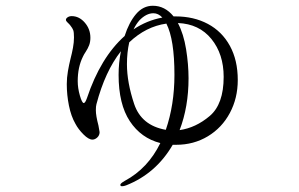

<svg xmlns="http://www.w3.org/2000/svg" viewBox="-20 -609 1040 667"><path d="M806 -331Q806 -268 778.5 -216.5Q751 -165 702 -135.5Q653 -106 592 -106H580Q522 -6 418 35Q410 38 404 38Q398 38 398 33Q398 28 414 19Q494 -24 537 -112Q470 -129 431 -188Q392 -247 392 -349Q392 -390 400 -431Q345 -361 315 -247Q313 -240 313 -226Q313 -207 322 -173Q326 -153 326 -150Q326 -139 318 -131.5Q310 -124 301 -124Q288 -124 270 -142Q252 -160 242 -179Q227 -205 219.5 -242Q212 -279 212 -317Q212 -339 216 -362Q220 -385 225 -405Q230 -424 233.5 -443Q237 -462 237 -479Q237 -497 234.5 -504Q232 -511 224 -521Q221 -525 215 -530.5Q209 -536 209 -540Q209 -545 215 -549Q221 -553 229 -553Q255 -553 274.5 -530.5Q294 -508 294 -478Q294 -463 289.5 -451.5Q285 -440 278 -429.5Q271 -419 268 -412Q250 -376 250 -327Q250 -303 257.5 -277Q265 -251 271 -251Q276 -251 282 -268Q329 -409 413 -484Q428 -531 452.5 -560Q477 -589 511 -589Q553 -589 583 -552H590Q653 -552 702 -526Q751 -500 778.5 -450Q806 -400 806 -331ZM444 -507Q490 -538 544 -548Q530 -563 513 -563Q488 -563 464 -538Q452 -524 444 -507ZM757 -342Q757 -421 714.5 -473.5Q672 -526 598 -529Q618 -491 626.5 -438Q635 -385 635 -337Q635 -238 604 -157Q660 -165 708.5 -206Q757 -247 757 -342ZM556 -158Q586 -245 586 -349Q586 -472 558 -527Q487 -517 429 -462Q421 -427 421 -386Q421 -323 446 -248Q471 -173 556 -158Z"/></svg>

Font: Shippori Mincho
Style: Regular
Weight: 400
Designer: FONTDASU
Foundry: FONTDASU / Google Inc. / but / Adobe
Version: Version 3.110; ttfautohint (v1.8.3)